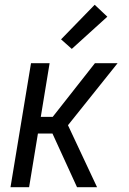

<svg xmlns="http://www.w3.org/2000/svg" viewBox="-20 -785 540 805"><path d="M303 0 200 -225H139L102 0H24L110 -520H188L151 -295H201L378 -520H473L265 -260L387 0ZM281 -580 236 -620 377 -765 430 -715Z"/></svg>

Font: Iosevka Fixed
Style: Italic
Weight: 400
Italic angle: -9°
Monospace: yes
Designer: Belleve Invis
Foundry: Belleve Invis
Version: Version 33.2.4